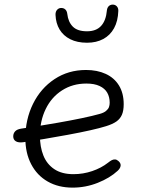

<svg xmlns="http://www.w3.org/2000/svg" viewBox="-20 -824 660 856"><path d="M93 -208Q93 -291.5 127.2 -361Q161.5 -430.5 223 -471.2Q284.5 -512 363.5 -512Q413.5 -512 451.5 -494.5Q489.5 -477 510.5 -442.8Q531.5 -408.5 531.5 -359.5Q531.5 -330.5 523.5 -312.2Q515.5 -294 498.8 -282.2Q482 -270.5 453 -261.5Q399 -244.5 282.5 -223Q166 -201.5 84 -190Q62.5 -187 50.8 -194Q39 -201 39 -216Q39 -229 47.2 -238.2Q55.5 -247.5 74.5 -250.5Q109.5 -255.5 152.8 -262.5Q196 -269.5 239 -277Q296 -287 345 -297.2Q394 -307.5 424 -316Q442.5 -321 452.5 -329.2Q462.5 -337.5 465.8 -346.5Q469 -355.5 469 -366Q469 -391.5 458.2 -410.5Q447.5 -429.5 424.2 -440.5Q401 -451.5 365 -451.5Q304 -451.5 256.8 -421.2Q209.5 -391 183.8 -338Q158 -285 158 -219.5Q158 -169 173.5 -130.5Q189 -92 222.2 -69.8Q255.5 -47.5 307.5 -47.5Q350.5 -47.5 391 -61.2Q431.5 -75 461.5 -98.5Q471.5 -106.5 478.5 -110Q485.5 -113.5 492.8 -113.2Q500 -113 507.5 -106.5Q519 -97 517.8 -85.2Q516.5 -73.5 504.5 -62.5Q470 -30.5 416 -9Q362 12.5 303.5 12.5Q240 12.5 192.5 -14.8Q145 -42 119 -92Q93 -142 93 -208ZM227.5 -757.5Q227 -772 234.5 -780.2Q242 -788.5 253 -788.5Q264 -788.5 271.2 -781.8Q278.5 -775 280 -762Q284 -726 304.8 -705.2Q325.5 -684.5 368 -684.5Q408.5 -684.5 430.5 -708.2Q452.5 -732 456.5 -777V-778Q457.5 -786 461 -791.8Q464.5 -797.5 470 -800.5Q475.5 -803.5 482.5 -803.5Q493.5 -803.5 500.8 -795.8Q508 -788 507.5 -775.5Q506 -730 488.5 -698.2Q471 -666.5 440.2 -650Q409.5 -633.5 368 -633.5Q324.5 -633.5 293.5 -649Q262.5 -664.5 245.8 -692.2Q229 -720 227.5 -757.5Z"/></svg>

Font: Monaspace Radon Var
Style: Regular
Weight: 400
Designer: Riley Cran and the Lettermatic Team
Version: Version 1.000 (Monaspace Radon Var)